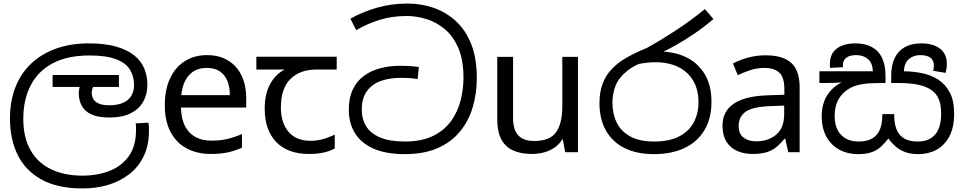

<svg xmlns="http://www.w3.org/2000/svg" viewBox="-20 -856 5423 1080"><path d="M446 204Q304 204 213.5 154Q123 104 79.5 15.5Q36 -73 36 -189Q36 -287 66.5 -365Q97 -443 155 -498Q213 -553 295 -582.5Q377 -612 480 -612Q570 -612 633 -594Q696 -576 735 -544.5Q774 -513 791.5 -470.5Q809 -428 809 -379Q809 -326 785.5 -284Q762 -242 714.5 -218.5Q667 -195 596 -195Q531 -195 493 -213Q455 -231 439 -262.5Q423 -294 423 -333Q423 -349 428 -365.5Q433 -382 440 -396L483 -374L441 -367H276V-434H649V-367H468L529 -398Q513 -383 504.5 -367.5Q496 -352 496 -334Q496 -316 504.5 -300Q513 -284 534.5 -274Q556 -264 595 -264Q663 -264 698.5 -294Q734 -324 734 -378Q734 -426 711.5 -463.5Q689 -501 634 -522.5Q579 -544 483 -544Q359 -544 276 -499.5Q193 -455 152 -375Q111 -295 111 -187Q111 -83 151.5 -11.5Q192 60 267 96Q342 132 444 132Q527 132 595.5 105.5Q664 79 704.5 22.5Q745 -34 745 -124Q745 -129 745 -141Q745 -153 743 -162L815 -166Q817 -155 817.5 -144.5Q818 -134 818 -123Q818 -38 788 23.5Q758 85 705.5 125Q653 165 586.5 184.5Q520 204 446 204Z M1144 -546Q1213 -546 1262.5 -516Q1312 -486 1338.5 -431.5Q1365 -377 1365 -304V-251H998Q1000 -160 1044.5 -112.5Q1089 -65 1169 -65Q1220 -65 1259.5 -74.5Q1299 -84 1341 -102V-25Q1300 -7 1260 1.5Q1220 10 1165 10Q1089 10 1030.5 -21Q972 -52 939.5 -113.5Q907 -175 907 -264Q907 -352 936.5 -415Q966 -478 1019.5 -512Q1073 -546 1144 -546ZM1143 -474Q1080 -474 1043.5 -433.5Q1007 -393 1000 -321H1273Q1273 -367 1259 -401Q1245 -435 1216.5 -454.5Q1188 -474 1143 -474Z M1717 10Q1599 10 1534 -57Q1469 -124 1469 -245Q1469 -325 1498 -380.5Q1527 -436 1581 -465H1422V-537H1874V-465H1761Q1667 -465 1613.5 -411.5Q1560 -358 1560 -252Q1560 -165 1603 -114.5Q1646 -64 1726 -64Q1763 -64 1797 -73.5Q1831 -83 1863 -99V-21Q1834 -5 1799 2.5Q1764 10 1717 10Z M2257 11Q2150 11 2080 -20.5Q2010 -52 1976 -108Q1942 -164 1942 -238Q1942 -306 1965 -353.5Q1988 -401 2028 -430Q2068 -459 2120 -472.5Q2172 -486 2229 -486Q2261 -486 2289 -484Q2317 -482 2336 -479L2329 -411Q2306 -415 2285.5 -416.5Q2265 -418 2230 -418Q2171 -418 2122 -400.5Q2073 -383 2044 -343.5Q2015 -304 2015 -238Q2015 -186 2039.5 -146Q2064 -106 2117.5 -83Q2171 -60 2257 -60Q2352 -60 2416 -91.5Q2480 -123 2517.5 -175.5Q2555 -228 2571 -291.5Q2587 -355 2587 -418Q2587 -519 2558 -586Q2529 -653 2481.5 -692.5Q2434 -732 2378 -749Q2322 -766 2268 -766Q2186 -766 2116 -744.5Q2046 -723 1984 -686L1951 -751Q2017 -788 2098 -812Q2179 -836 2273 -836Q2348 -836 2417.5 -812.5Q2487 -789 2542.5 -739Q2598 -689 2630 -609.5Q2662 -530 2662 -418Q2662 -330 2639 -252.5Q2616 -175 2567 -115.5Q2518 -56 2441 -22.5Q2364 11 2257 11Z M3231 -536V0H3159L3146 -71H3142Q3125 -43 3098 -25Q3071 -7 3039 1.5Q3007 10 2972 10Q2908 10 2864.5 -10.5Q2821 -31 2799 -74Q2777 -117 2777 -185V-536H2866V-191Q2866 -127 2895 -95Q2924 -63 2985 -63Q3074 -63 3108.5 -113Q3143 -163 3143 -257V-536Z M3658 11Q3562 11 3493.5 -23Q3425 -57 3388.5 -121.5Q3352 -186 3352 -277Q3352 -339 3370 -386Q3388 -433 3422.5 -469Q3457 -505 3506.5 -533Q3556 -561 3618 -586Q3694 -628 3778.5 -683Q3863 -738 3945 -805L3993 -749Q3942 -705 3886 -667Q3830 -629 3776.5 -599Q3723 -569 3678 -550L3636 -521Q3551 -493 3505 -455Q3459 -417 3442 -372.5Q3425 -328 3425 -279Q3425 -215 3449.5 -165.5Q3474 -116 3526 -88Q3578 -60 3659 -60Q3746 -60 3801 -89Q3856 -118 3882.5 -168Q3909 -218 3909 -281Q3909 -352 3879 -402.5Q3849 -453 3794.5 -479.5Q3740 -506 3665 -506Q3645 -506 3621.5 -503.5Q3598 -501 3574.5 -496.5Q3551 -492 3530 -485L3605 -555Q3622 -562 3642 -564Q3662 -566 3689 -566Q3774 -566 3840 -534Q3906 -502 3944 -439Q3982 -376 3982 -283Q3982 -190 3942.5 -124Q3903 -58 3830.5 -23.5Q3758 11 3658 11Z M4286 -545Q4384 -545 4431 -502Q4478 -459 4478 -365V0H4414L4397 -76H4393Q4370 -47 4345.5 -27.5Q4321 -8 4289.5 1Q4258 10 4213 10Q4165 10 4126.5 -7Q4088 -24 4066 -59.5Q4044 -95 4044 -149Q4044 -229 4107 -272.5Q4170 -316 4301 -320L4392 -323V-355Q4392 -422 4363 -448Q4334 -474 4281 -474Q4239 -474 4201 -461.5Q4163 -449 4130 -433L4103 -499Q4138 -518 4186 -531.5Q4234 -545 4286 -545ZM4312 -259Q4212 -255 4173.5 -227Q4135 -199 4135 -148Q4135 -103 4162.5 -82Q4190 -61 4233 -61Q4301 -61 4346 -98.5Q4391 -136 4391 -214V-262Z M5147 11Q5102 11 5070.5 -1Q5039 -13 5016.5 -33Q4994 -53 4977 -77Q4957 -50 4934.5 -30Q4912 -10 4882 0.5Q4852 11 4807 11Q4748 11 4701.5 -14Q4655 -39 4628.5 -87Q4602 -135 4602 -204Q4602 -246 4615.5 -284.5Q4629 -323 4660.5 -354.5Q4692 -386 4744 -406L4746 -397Q4712 -391 4675 -390Q4638 -389 4609 -389H4589V-455H4890Q4888 -502 4862 -524Q4836 -546 4797 -546Q4759 -546 4740 -531Q4721 -516 4721 -489Q4721 -487 4721 -484Q4721 -481 4722 -478L4649 -474Q4648 -479 4648 -485.5Q4648 -492 4648 -496Q4648 -553 4686.5 -582.5Q4725 -612 4792 -612Q4846 -612 4884 -591.5Q4922 -571 4941.5 -530.5Q4961 -490 4961 -430V-389H4941Q4906 -389 4869 -387Q4832 -385 4797 -375Q4762 -365 4732 -340Q4706 -318 4690.5 -285Q4675 -252 4675 -204Q4675 -134 4711.5 -97Q4748 -60 4809 -60Q4847 -60 4872.5 -70.5Q4898 -81 4913.5 -100.5Q4929 -120 4936 -147.5Q4943 -175 4943 -208V-214H5010V-208Q5010 -176 5016.5 -149Q5023 -122 5038 -102Q5053 -82 5079 -71Q5105 -60 5144 -60Q5206 -60 5240 -99Q5274 -138 5274 -218Q5274 -264 5261.5 -296Q5249 -328 5220 -349Q5190 -370 5145 -379.5Q5100 -389 5034 -389H4993V-430Q4993 -490 5013 -530.5Q5033 -571 5070.5 -591.5Q5108 -612 5162 -612Q5229 -612 5267.5 -582.5Q5306 -553 5306 -496Q5306 -483 5304 -470.5Q5302 -458 5299 -446L5229 -458Q5231 -463 5232 -472.5Q5233 -482 5233 -487Q5233 -516 5214 -531Q5195 -546 5157 -546Q5118 -546 5092 -523.5Q5066 -501 5064 -452L5045 -455H5060Q5115 -455 5166.5 -444.5Q5218 -434 5258.5 -407.5Q5299 -381 5323 -335Q5347 -289 5347 -217Q5347 -140 5320.5 -89.5Q5294 -39 5248.5 -14Q5203 11 5147 11Z"/></svg>

Font: sinhala15
Style: Book
Weight: 400
Designer: Jelle Bosma - Monotype Design Team
Foundry: Monotype Imaging Inc.
Version: Version 2.003